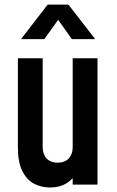

<svg xmlns="http://www.w3.org/2000/svg" viewBox="-20 -800 506 832"><path d="M196 12.5Q160 12.5 128.5 -3.5Q97 -19.5 77.2 -57.8Q57.5 -96 57.5 -162V-547.5H165V-162Q165 -131.5 182.2 -113.2Q199.5 -95 230 -95Q260.5 -95 277.8 -113.2Q295 -131.5 295 -162V-547.5H402.5V0H295V-80L314 -55.5Q297.5 -23.5 267.8 -5.5Q238 12.5 196 12.5ZM71 -630.5 186.5 -780H276.5L392.5 -630.5H291.5L232 -714L172 -630.5Z"/></svg>

Font: Mohave SemiBold
Style: Regular
Weight: 600
Designer: Gumpita Rahayu
Foundry: Tokotype
Version: Version 2.003